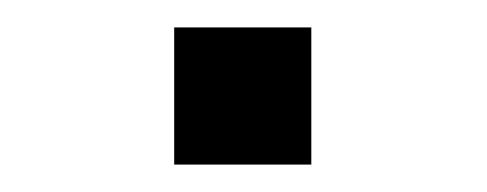

<svg xmlns="http://www.w3.org/2000/svg" viewBox="-20 -393 355 140"><path d="M107 -273V-373H207V-273Z"/></svg>

Font: Carrois Gothic SC
Style: Regular
Weight: 400
Designer: Ralph du Carrois
Foundry: Ralph du Carrois
Version: Version 1.002